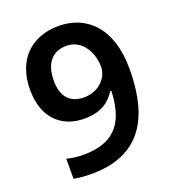

<svg xmlns="http://www.w3.org/2000/svg" viewBox="-134 -824 839 936"><g transform="rotate(-20 286.0 -356.5)"><path d="M530 -409C530 -623 418 -723 276 -723C131 -723 39 -630 39 -477C39 -336 119 -255 241 -255C331 -255 375 -292 404 -338H410C404 -197 357 -91 176 -91C146 -91 115 -95 90 -102V2C113 8 156 10 183 10C470 10 530 -204 530 -409ZM278 -619C361 -619 403 -538 403 -465C403 -410 353 -353 275 -353C199 -353 163 -401 163 -479C163 -575 210 -619 278 -619Z"/></g></svg>

Font: Noto Sans Bamum SemiBold
Style: Regular
Weight: 600
Designer: Monotype Design Team
Foundry: Monotype Imaging Inc.
Version: Version 2.002